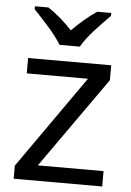

<svg xmlns="http://www.w3.org/2000/svg" viewBox="-54 -807 578 847"><g transform="rotate(5 235.0 -383.0)"><path d="M189 -606H279C303 -651 366 -715 404 -753V-766H342C307 -743 269 -710 233 -674C200 -710 161 -743 126 -766H66V-753C102 -715 163 -651 189 -606ZM431 0V-68H140L424 -470V-536H56V-468H327L39 -58V0Z"/></g></svg>

Font: Noto Sans Syriac Western
Style: Regular
Weight: 400
Designer: Patrick Giasson and the Monotype Design Team
Foundry: Monotype Imaging Inc.
Version: Version 3.000